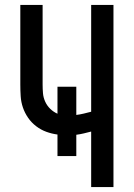

<svg xmlns="http://www.w3.org/2000/svg" viewBox="-20 -755 540 775"><path d="M348 0V-224Q333 -220 318 -216.5Q303 -213 288 -211V-125H212V-212Q189 -215 167 -223Q145 -231 126 -245.5Q107 -260 93.5 -279.5Q80 -299 72.5 -321Q65 -343 63.5 -366.5Q62 -390 62 -414V-735H152V-414Q152 -396 153.5 -378.5Q155 -361 162.5 -344.5Q170 -328 183 -315.5Q196 -303 212 -296V-405H288V-291Q303 -293 318 -296.5Q333 -300 348 -304V-735H438V0Z"/></svg>

Font: Iosevka Bendy Medium
Style: Regular
Weight: 500
Monospace: yes
Designer: Belleve Invis
Foundry: Belleve Invis
Version: Version 30.1.2